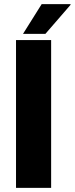

<svg xmlns="http://www.w3.org/2000/svg" viewBox="-20 -915 364 935"><path d="M229 -720V0H58V-720ZM323 -895 324 -892 201 -750H92L183 -895Z"/></svg>

Font: Chivo ExtraBold
Style: Regular
Weight: 800
Designer: Hector Gatti
Foundry: Omnibus-Type
Version: Version 1.007